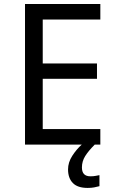

<svg xmlns="http://www.w3.org/2000/svg" viewBox="-20 -717 582 952"><path d="M386.2 113.3Q386.2 157.2 428.2 157.2Q443.4 157.2 454.3 155Q465.3 152.8 473.1 151.4V206.1Q460 209.5 446.5 212.2Q433.1 214.8 414.6 214.8Q364.7 214.8 341.1 190.4Q317.4 166 317.4 123Q317.4 87.9 338.6 55.2Q359.9 22.5 385.3 0H104V-697.3H477.5V-620.1H191.9V-402.3H460.9V-326.2H191.9V-77.1H477.5V0H449.7Q418.5 31.2 402.3 57.1Q386.2 83 386.2 113.3Z"/></svg>

Font: Lunasima
Style: Regular
Weight: 400
Designer: The DocRepair Project, Monotype Design Team
Foundry: Google
Version: Version 2.009